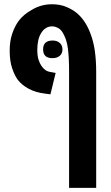

<svg xmlns="http://www.w3.org/2000/svg" viewBox="-20 -660 531 920"><path d="M311 240.2V-315.4Q311 -383.8 305.7 -424.8Q300.3 -465.8 287.6 -490.2Q275.9 -516.1 260 -524.9Q244.1 -533.7 230 -533.7Q213.4 -533.7 200.7 -525.9Q188 -518.1 179.7 -505.4Q168.5 -489.3 163.6 -467.8Q158.7 -446.3 158.7 -422.4Q158.7 -392.1 164.8 -373.5Q170.9 -355 179.2 -343.3Q187.5 -331.5 198 -324Q208.5 -316.4 228 -314L246.6 -310.5L221.7 -208L196.3 -211.4Q150.4 -216.8 117.2 -234.9Q84 -252.9 65.4 -277.3Q50.8 -296.4 38.6 -331.8Q26.4 -367.2 26.4 -417.5Q26.4 -462.9 38.6 -498.8Q50.8 -534.7 70.3 -561Q93.8 -591.3 129.9 -611.3Q174.8 -639.6 229 -639.6Q267.1 -639.6 295.9 -627.7Q324.7 -615.7 342.8 -601.6Q386.7 -567.9 411.6 -503.9Q427.2 -465.3 434.1 -418.2Q440.9 -371.1 440.9 -315.4V240.2ZM231.4 -381.3Q186.5 -381.3 186.5 -423.3Q186.5 -465.8 232.4 -465.8Q253.9 -465.8 266.6 -454.1Q279.3 -442.4 279.3 -423.3Q279.3 -403.8 266.4 -392.6Q253.4 -381.3 231.4 -381.3Z"/></svg>

Font: Open Sans Condensed
Style: Bold
Weight: 700
Width: 3
Designer: Monotype Design Team
Foundry: Monotype Imaging Inc.
Version: Version 3.003; ttfautohint (v1.8.4)